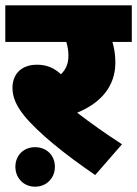

<svg xmlns="http://www.w3.org/2000/svg" viewBox="-20 -642 517 724"><path d="M440 -98C375 -140 325 -176 271 -217C361 -254 415 -317 415 -406C415 -438 410 -463 404 -484H477V-622H0V-484H230C235 -468 238 -451 238 -432C238 -402 229 -381 210 -362C185 -385 157 -398 120 -398C54 -398 27 -356 27 -311C27 -277 40 -245 71 -206C125 -140 226 -59 339 18ZM38 -13C38 29 69 62 112 62C156 62 187 29 187 -13C187 -56 156 -87 112 -87C69 -87 38 -56 38 -13Z"/></svg>

Font: Noto Sans Black
Style: Italic
Weight: 900
Italic angle: -12°
Designer: Monotype Design Team
Foundry: Monotype Imaging Inc.
Version: Version 2.013